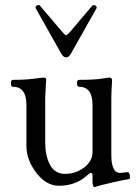

<svg xmlns="http://www.w3.org/2000/svg" viewBox="-20 -727 546 763"><path d="M23.4 0ZM363.3 -693.8 261.2 -512.7Q253.4 -499 242.7 -499Q231.9 -499 224.1 -512.7L122.1 -693.8Q122.1 -693.8 121.1 -695.8Q121.1 -707 134.3 -707Q136.7 -707 138.2 -705.1L228.5 -599.1Q238.8 -586.9 242.7 -586.9Q246.6 -586.9 257.3 -599.1L347.2 -705.1Q348.6 -707 350.1 -707Q364.3 -707 364.3 -695.8Q364.3 -695.8 363.3 -693.8ZM492.7 -15.1Q479 -13.7 426 -1.7Q373 10.3 358.9 15.6Q357.4 16.1 355.5 16.1Q347.7 16.1 347.7 -5.9V-27.8Q347.7 -39.6 342 -39.6Q336.4 -39.6 328.6 -32.2Q282.2 11.2 214.4 11.2Q163.1 11.2 124 -40.5Q85 -92.3 85 -147V-310.5Q85 -382.3 30.8 -382.3Q23.4 -382.3 23.4 -396Q23.4 -409.7 30.8 -409.7Q82 -409.7 113.5 -414.1Q145 -418.5 154.3 -418.5Q164.1 -418.5 163.6 -410.6Q159.7 -350.6 159.7 -336.4V-163.1Q159.7 -106.9 179 -71.5Q198.2 -36.1 238.3 -36.1Q281.2 -36.1 314.5 -61.5Q347.7 -86.9 347.7 -123V-310.5Q347.7 -382.3 293.5 -382.3Q286.1 -382.3 286.1 -396Q286.1 -409.7 293.5 -409.7Q353.5 -409.7 381.6 -414.1Q409.7 -418.5 415.5 -418.5Q426.3 -418.5 425.3 -405.3Q422.4 -362.8 422.4 -337.4V-110.8Q422.4 -35.2 462.4 -40L485.4 -43Q493.7 -43.9 496.1 -29.8Q496.6 -25.9 496.6 -22.5Q496.6 -15.6 492.7 -15.1Z"/></svg>

Font: Junicode
Style: Regular
Weight: 400
Designer: Peter S. Baker
Foundry: Briery Creek Software
Version: Version 0.7.2